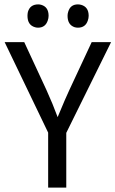

<svg xmlns="http://www.w3.org/2000/svg" viewBox="-20 -850 523 870"><path d="M280.3 0V-248L483.4 -659.2H395.5L293.9 -441.4Q279.3 -411.1 241.2 -319.3Q219.7 -377.9 190.4 -442.4L89.8 -659.2H1L198.2 -249V0ZM200.2 -778.3Q200.2 -818.4 167 -828.1Q160.2 -830.1 153.3 -830.1Q116.2 -830.1 106.4 -795.9Q104.5 -787.1 104.5 -778.3Q104.5 -736.3 138.7 -726.6Q145.5 -724.6 152.3 -724.6Q185.5 -724.6 196.3 -756.8Q200.2 -767.6 200.2 -778.3ZM381.8 -778.3Q381.8 -818.4 347.7 -828.1Q339.8 -830.1 333 -830.1Q298.8 -830.1 289.1 -796.9Q286.1 -788.1 286.1 -778.3Q286.1 -737.3 318.4 -726.6Q326.2 -724.6 333 -724.6Q367.2 -724.6 377.9 -756.8Q381.8 -767.6 381.8 -778.3Z"/></svg>

Font: Yaldevi Colombo Medium
Style: Regular
Weight: 500
Designer: Sol Matas, Denzil Rajitha, Kosala Senevirathne and Pathum Egodawatta
Foundry: Mooniak
Version: Version 1.020 ; ttfautohint (v1.6)